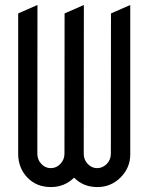

<svg xmlns="http://www.w3.org/2000/svg" viewBox="-20 -758 602 778"><path d="M53.7 -133.3V-703.6L131.8 -737.8L131.3 -135.3Q131.3 -110.8 147.5 -93.8Q163.6 -76.7 185.5 -76.7Q208.5 -76.7 224.6 -93.8Q241.2 -111.3 241.2 -134.8Q241.2 -134.8 241.2 -135.3L241.7 -703.6L319.8 -737.8L319.3 -135.3Q319.3 -110.8 335.4 -93.8Q351.6 -76.7 373.5 -76.7Q396 -76.7 412.6 -93.8Q429.2 -110.8 429.2 -135.3L429.7 -703.6L507.8 -737.8V-132.8Q507.8 -78.1 468.8 -39.1Q429.7 0 374.5 0Q317.4 0 280.3 -38.1Q241.2 0 186.5 0Q127.9 0 91.3 -38.1Q54.2 -76.7 53.7 -133.3Z"/></svg>

Font: NovaMono
Style: Regular
Weight: 400
Monospace: yes
Version: Version 1.2